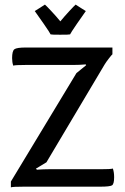

<svg xmlns="http://www.w3.org/2000/svg" viewBox="-20 -805 540 828"><path d="M350.1 -757.3Q338.9 -742.2 311.5 -702.1Q284.2 -662.1 282.2 -656.7Q278.8 -655.3 239.3 -655.3Q202.1 -655.3 198.2 -656.7Q196.3 -662.1 169.4 -701.2Q142.6 -740.2 129.9 -757.3Q130.4 -757.8 150.6 -770.3Q170.9 -782.7 173.8 -785.2Q178.2 -781.7 200.4 -758.1Q222.7 -734.4 240.2 -712.9Q257.8 -734.4 279.8 -758.1Q301.8 -781.7 306.2 -785.2Q309.1 -782.7 329.3 -770.3Q349.6 -757.8 350.1 -757.3ZM26.9 -22 309.6 -489.7 351.6 -523.9Q351.1 -524.4 350.6 -525.6Q350.1 -526.9 349.6 -527.3Q324.2 -524.9 295.9 -524.9H91.8Q45.9 -524.9 37.1 -522Q32.2 -536.6 32.2 -554.2Q32.2 -585 42 -592.5Q51.8 -600.1 91.8 -600.1H351.1H464.8V-570.8Q461.9 -568.8 450 -553.5Q438 -538.1 431.2 -526.9L180.2 -105L134.8 -77.6L139.2 -73.2Q168.9 -75.2 189 -75.2H412.1Q458 -75.2 466.8 -78.1Q472.2 -62 472.2 -41Q472.2 -11.2 462.9 -5.6Q453.6 0 412.1 0H84Q35.6 0 26.9 2.9Z"/></svg>

Font: Nikodecs
Style: Medium
Weight: 500
Version: Version 0.29